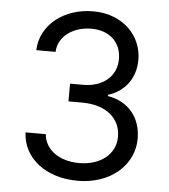

<svg xmlns="http://www.w3.org/2000/svg" viewBox="-53 -785 742 843"><g transform="rotate(5 318.0 -363.5)"><path d="M321 9.9Q268.1 9.9 223.7 -3.9Q179.3 -17.8 146.7 -43Q114 -68.2 95 -103.5Q76 -138.8 73.9 -181.8H163.4Q165.5 -155.5 178.3 -134.4Q191.1 -113.3 212 -98.5Q233 -83.8 260.5 -76Q288 -68.2 319.6 -68.2Q354.8 -68.2 384.2 -77.6Q413.7 -87 435 -104Q456.3 -121.1 468.2 -144.9Q480.1 -168.7 480.1 -197.4Q480.1 -227.6 468.8 -252.7Q457.4 -277.7 435.5 -295.8Q413.7 -313.9 381.7 -323.9Q349.8 -333.8 308.2 -333.8H250V-411.9H308.2Q340.6 -411.9 367.5 -421Q394.5 -430 413.9 -446.6Q433.2 -463.1 443.9 -486.3Q454.5 -509.6 454.5 -538.4Q454.5 -566.1 445.1 -588.6Q435.7 -611.2 418.5 -627.1Q401.3 -643.1 377 -651.8Q352.6 -660.5 322.4 -660.5Q294 -660.5 267.9 -652.7Q241.8 -644.9 221.4 -630.1Q201 -615.4 188.4 -594.1Q175.8 -572.8 174.7 -545.5H89.5Q91.3 -588.4 110.3 -623.8Q129.3 -659.1 161 -684.3Q192.8 -709.5 234.7 -723.4Q276.6 -737.2 323.9 -737.2Q374.3 -737.2 414.4 -721.2Q454.5 -705.3 482.4 -678.4Q510.3 -651.6 525 -616.5Q539.8 -581.3 539.8 -542.6Q539.8 -511.7 531.4 -485.3Q523.1 -458.8 507.6 -437.9Q492.2 -416.9 470.2 -401.6Q448.2 -386.4 420.5 -377.8V-372.2Q454.9 -366.5 482.1 -351.4Q509.2 -336.3 528.1 -313.7Q546.9 -291.2 556.8 -261.7Q566.8 -232.2 566.8 -197.4Q566.8 -167.6 558.4 -140.8Q550.1 -114 534.4 -90.9Q518.8 -67.8 496.8 -49.2Q474.8 -30.5 447.4 -17.4Q420.1 -4.3 388.1 2.8Q356.2 9.9 321 9.9Z"/></g></svg>

Font: Fast_Sans-Dotted
Style: Regular
Weight: 400
Version: Version 3.018